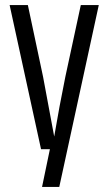

<svg xmlns="http://www.w3.org/2000/svg" viewBox="-20 -589 428 758"><path d="M299 -569H370L214 149H146L177 0H142L18 -569H90L150 -286L194 -50Q214 -168 238 -286Z"/></svg>

Font: Khand
Style: Regular
Weight: 400
Designer: Devanagari: Sanchit Sawaria, Jyotish Sonowal; Latin: Satya Rajpurohit
Foundry: Indian Type Foundry
Version: Version 1.101;PS 1.0;hotconv 1.0.78;makeotf.lib2.5.61930; tt